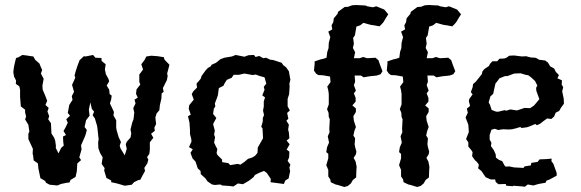

<svg xmlns="http://www.w3.org/2000/svg" viewBox="-20 -731 2314 765"><path d="M340 -323 334 -294 337 -270 323 -252 317 -225 326 -213 320 -191 303 -152 305 -136 296 -104 303 -93 288 -80 286 -48 281 -26 261 -14 257 -4 247 -3 223 2 209 8 178 5 163 -3 160 -10 141 -21 135 -50 133 -59 131 -80 114 -92 112 -111 110 -118 111 -138 93 -177V-198L97 -207L93 -234L80 -255L84 -267L80 -283V-294L63 -307L60 -345V-373L57 -387L43 -397L44 -410L36 -426L33 -444L35 -460L37 -471L41 -488L44 -500L52 -502L69 -512L86 -510L98 -508L113 -506L120 -493L137 -478L141 -468L148 -452L143 -438L154 -417L149 -390L150 -374L163 -343L168 -329L161 -313L174 -301L169 -287L176 -268L172 -256L183 -240L185 -199L196 -182L200 -170L203 -148L202 -142L213 -120L224 -142L234 -151L232 -165L231 -187L243 -193L233 -209L241 -223L250 -242L244 -256L259 -270L250 -281L254 -302L256 -313L269 -333L266 -348L275 -365L267 -393L274 -408L280 -422L277 -430L281 -445L288 -467L297 -491L314 -507L321 -506L351 -512L360 -501L384 -500L385 -488L401 -475L398 -454L402 -435L412 -417L415 -407L405 -390L415 -374L417 -356L425 -350L423 -335L418 -319L434 -285L432 -271L443 -252V-222L445 -211L453 -184L462 -165L457 -151L460 -140L477 -112L485 -138L481 -156L485 -166L500 -183L503 -199L500 -215L507 -243L512 -256L515 -283L511 -300L520 -319L516 -334L529 -342L522 -357L524 -375L539 -394L535 -405V-434L550 -454L543 -475L556 -492L563 -506L583 -509L609 -507L633 -503L635 -494L655 -473L651 -457L646 -438L648 -428L645 -412L629 -380L632 -365L624 -359L623 -338L617 -312L615 -292L604 -279L599 -263L602 -237L595 -222L597 -210L582 -198L591 -182L577 -164V-134L575 -118L566 -105L571 -95L567 -80L555 -62L558 -50L548 -32L539 -15L530 -13L514 -5L505 5L477 9L450 1L442 -1L423 -5V-12L404 -22L395 -52L397 -61L385 -78L389 -104L379 -121L372 -140L371 -163L373 -176L369 -213L367 -229L358 -259L349 -272L355 -286L346 -297Z M910 12 895 10 865 8 858 4 836 6 825 4 807 -8 798 -21 780 -37 779 -50 768 -60 763 -75 759 -87 747 -100 739 -122 748 -136 733 -145 743 -167 742 -177 737 -197V-212L735 -242L729 -268L740 -274L732 -298L734 -312L752 -334L744 -356L750 -367L765 -382L763 -398L773 -409L780 -418L783 -428L798 -449L808 -460L820 -467L823 -473L841 -481L858 -495L874 -501L904 -506L919 -512L954 -505L970 -511L992 -512L998 -504L1013 -508L1029 -499L1040 -501L1057 -493L1068 -492L1102 -481L1109 -471L1120 -463L1131 -447L1137 -413L1133 -398L1134 -387L1132 -356L1126 -337V-323V-307L1135 -291L1124 -281L1129 -258L1121 -250L1131 -234L1128 -215L1131 -203L1133 -180L1122 -171L1134 -156L1122 -135L1133 -127L1132 -104L1126 -90L1137 -75L1133 -63L1136 -49L1130 -20L1117 -12L1111 2L1073 -3L1058 -5L1059 -18L1043 -42L1032 -50L1014 -43L996 -34L990 -25L972 -11L948 3L928 0ZM897 -73 927 -78 938 -75 954 -86 968 -98 984 -103 996 -110 1006 -122 1007 -143 1011 -150 1024 -173 1028 -180 1026 -219 1021 -226 1027 -247V-261L1032 -272L1028 -291L1031 -306V-327L1036 -343L1025 -351L1034 -373L1031 -385L1041 -398L1034 -423L1015 -428L999 -434L987 -432L954 -438L932 -433H911L903 -421L884 -413L876 -401L870 -389L852 -380L848 -351L842 -334L836 -319L838 -307L832 -298L829 -277L842 -261L829 -237L836 -210L833 -195L837 -184L833 -163L840 -148L846 -137L843 -122L846 -114L865 -95V-85L890 -81Z M1366 10 1352 14 1326 6 1317 4 1298 -5 1296 -16 1288 -28V-54L1280 -73L1288 -100V-118L1280 -125L1283 -144L1291 -163L1286 -188L1293 -204L1292 -220L1293 -235L1294 -256L1290 -265L1289 -282L1283 -296L1290 -315V-331V-356L1288 -371L1284 -386L1297 -404L1295 -426L1267 -431L1248 -432L1239 -438L1231 -450L1234 -480L1233 -486L1256 -494L1269 -497L1281 -501L1284 -524L1289 -539L1290 -560L1296 -583L1288 -605L1304 -614L1301 -630L1308 -643L1310 -658L1325 -676L1327 -684L1353 -703L1367 -704L1383 -710L1400 -711L1437 -709L1443 -706L1466 -702L1479 -706L1511 -693L1517 -686L1527 -674L1518 -660L1508 -643L1502 -636L1492 -626L1471 -630L1457 -632L1428 -640L1415 -630L1400 -625L1394 -590L1387 -580L1390 -557L1386 -540L1395 -523L1390 -499H1413L1427 -504L1443 -499L1476 -501L1488 -491L1493 -476L1504 -447L1496 -435L1481 -430L1452 -427L1429 -423L1418 -430H1393L1395 -405L1390 -392L1398 -370L1390 -359L1397 -341V-326L1384 -311L1398 -299V-285L1388 -268L1390 -250L1398 -225L1392 -209L1388 -191L1395 -180L1393 -156L1395 -145L1400 -127L1398 -116L1389 -102L1397 -87L1401 -66L1400 -53L1399 -24L1386 -14L1378 0Z M1656 10 1642 14 1616 6 1607 4 1588 -5 1586 -16 1578 -28V-54L1570 -73L1578 -100V-118L1570 -125L1573 -144L1581 -163L1576 -188L1583 -204L1582 -220L1583 -235L1584 -256L1580 -265L1579 -282L1573 -296L1580 -315V-331V-356L1578 -371L1574 -386L1587 -404L1585 -426L1557 -431L1538 -432L1529 -438L1521 -450L1524 -480L1523 -486L1546 -494L1559 -497L1571 -501L1574 -524L1579 -539L1580 -560L1586 -583L1578 -605L1594 -614L1591 -630L1598 -643L1600 -658L1615 -676L1617 -684L1643 -703L1657 -704L1673 -710L1690 -711L1727 -709L1733 -706L1756 -702L1769 -706L1801 -693L1807 -686L1817 -674L1808 -660L1798 -643L1792 -636L1782 -626L1761 -630L1747 -632L1718 -640L1705 -630L1690 -625L1684 -590L1677 -580L1680 -557L1676 -540L1685 -523L1680 -499H1703L1717 -504L1733 -499L1766 -501L1778 -491L1783 -476L1794 -447L1786 -435L1771 -430L1742 -427L1719 -423L1708 -430H1683L1685 -405L1680 -392L1688 -370L1680 -359L1687 -341V-326L1674 -311L1688 -299V-285L1678 -268L1680 -250L1688 -225L1682 -209L1678 -191L1685 -180L1683 -156L1685 -145L1690 -127L1688 -116L1679 -102L1687 -87L1691 -66L1690 -53L1689 -24L1676 -14L1668 0Z M1997 9 1995 2 1966 3 1955 -6 1953 -16H1935L1915 -25L1904 -41L1898 -50L1885 -60L1888 -75L1880 -86L1872 -93L1861 -109L1863 -125L1857 -134L1846 -147V-164L1837 -177L1848 -205L1846 -234L1835 -263L1844 -282L1840 -298L1853 -309L1848 -328L1850 -337L1863 -355L1856 -364L1863 -383L1865 -396L1876 -406L1889 -422L1900 -436L1902 -446L1909 -455L1928 -468L1932 -476L1942 -487H1961L1970 -497L1990 -498L1998 -501L2009 -509L2028 -510L2060 -506L2076 -507L2095 -502L2113 -501L2118 -499L2128 -493L2152 -490L2163 -482L2172 -467L2188 -458L2195 -444L2207 -432L2201 -419L2219 -411L2218 -394L2224 -384L2220 -367L2226 -338L2227 -318L2216 -303L2208 -289L2194 -282L2188 -267L2177 -257L2160 -259L2146 -249L2132 -238L2119 -232L2113 -237L2089 -227L2080 -224L2058 -221L2053 -225L2037 -220L2020 -216L2007 -215L1984 -216L1965 -213L1951 -218L1938 -214L1931 -193V-175L1938 -162L1936 -149L1948 -132L1955 -116L1956 -103L1968 -94L1981 -89L1990 -72L1995 -67L2009 -68L2028 -64L2066 -62L2070 -68L2095 -72L2097 -82L2122 -86L2130 -96L2155 -97L2178 -99L2177 -89L2185 -78L2198 -42V-31L2170 -16L2157 -11L2154 -3L2126 2L2105 8L2083 4L2071 13L2064 12L2026 9L2023 11ZM1957 -286H1966L1990 -292L1998 -290L2013 -295L2040 -291L2055 -296L2070 -301L2092 -300L2107 -310L2115 -319L2129 -336L2117 -369L2116 -381L2121 -390L2112 -408L2097 -422L2085 -431L2074 -433L2054 -439L2029 -438L2002 -428H1993L1970 -419L1962 -408L1954 -398L1950 -380L1945 -357L1934 -347L1927 -323L1932 -314L1939 -293Z"/></svg>

Font: Winky Rough
Style: Regular
Weight: 400
Designer: Simon Atzbach
Foundry: typofactur
Version: Version 1.206